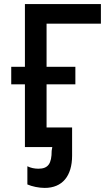

<svg xmlns="http://www.w3.org/2000/svg" viewBox="-20 -720 534 940"><path d="M102 0H236L233 18C233 81 216 106 168 106C149 106 130 102 114 94V183C137 193 170 200 199 200C285 200 333 142 333 42V-96H208V-307H349V-393H208V-604H474V-700H102V-393H35V-307H102Z"/></svg>

Font: Fixel Text Medium
Style: Regular
Weight: 500
Width: 4
Designer: AlfaBravo + MacPaw
Foundry: Kyrylo Tkachov, Marchela Mozhyna, Serhii Makarenko, Maria Weinstein, Zakhar Kryvoshyya
Version: Version 1.211